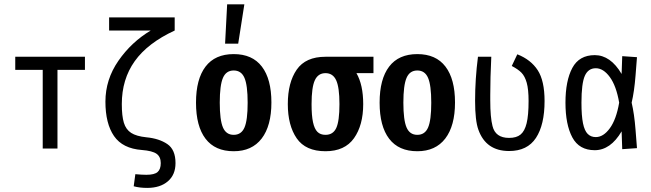

<svg xmlns="http://www.w3.org/2000/svg" viewBox="-20 -708 3102 915"><path d="M253.9 -375V0H183.6V-375H52.7V-437.5H384.8V-375Z M681.6 187.5Q645.5 187.5 617.2 179.7L625 122.1Q657.2 125 677.7 125Q715.8 125 731 111.8Q746.1 98.6 746.1 69.3Q746.1 39.1 726.1 24.9Q706.1 10.7 656.2 6.8Q564.5 0 523.4 -59.6Q482.4 -119.1 482.4 -223.6Q482.4 -329.1 544.4 -418.5Q606.4 -507.8 698.2 -562.5H500V-625H812.5V-562.5Q683.6 -502.9 622.1 -416.5Q560.5 -330.1 560.5 -211.9Q560.5 -155.3 570.3 -123Q580.1 -90.8 605 -74.7Q629.9 -58.6 677.7 -53.7Q738.3 -47.9 777.3 -21.5Q816.4 4.9 816.4 69.3Q816.4 125 779.8 156.2Q743.2 187.5 681.6 187.5Z M1093.8 12.7Q1004.9 12.7 959.5 -46.9Q914.1 -106.4 914.1 -218.8Q914.1 -331.1 959.5 -390.6Q1004.9 -450.2 1093.8 -450.2Q1182.6 -450.2 1228 -390.6Q1273.4 -331.1 1273.4 -219.7Q1273.4 -108.4 1227.1 -47.9Q1180.7 12.7 1093.8 12.7ZM1093.8 -65.4Q1129.9 -65.4 1145 -100.1Q1160.2 -134.8 1160.2 -218.3Q1160.2 -301.8 1145 -336.9Q1129.9 -372.1 1093.8 -372.1Q1057.6 -372.1 1042.5 -336.9Q1027.3 -301.8 1027.3 -218.8Q1027.3 -135.7 1042.5 -100.6Q1057.6 -65.4 1093.8 -65.4ZM1144.5 -687.5 1115.2 -500H1052.7L1062.5 -687.5Z M1531.2 12.7Q1436.5 12.7 1394 -48.8Q1351.6 -110.4 1351.6 -211.9Q1351.6 -314.5 1394 -376Q1436.5 -437.5 1531.2 -437.5H1759.8V-359.4H1678.7Q1710.9 -303.7 1710.9 -211.9Q1710.9 -111.3 1667 -49.3Q1623 12.7 1531.2 12.7ZM1531.2 -65.4Q1567.4 -65.4 1582.5 -98.1Q1597.7 -130.9 1597.7 -211.9Q1597.7 -292 1582 -325.7Q1566.4 -359.4 1531.2 -359.4Q1496.1 -359.4 1480.5 -325.7Q1464.8 -292 1464.8 -211.9Q1464.8 -157.2 1471.7 -125.5Q1478.5 -93.8 1492.7 -79.6Q1506.8 -65.4 1531.2 -65.4Z M1968.8 12.7Q1879.9 12.7 1834.5 -46.9Q1789.1 -106.4 1789.1 -218.8Q1789.1 -331.1 1834.5 -390.6Q1879.9 -450.2 1968.8 -450.2Q2057.6 -450.2 2103 -390.6Q2148.4 -331.1 2148.4 -219.7Q2148.4 -108.4 2102.1 -47.9Q2055.7 12.7 1968.8 12.7ZM1968.8 -65.4Q2004.9 -65.4 2020 -100.1Q2035.2 -134.8 2035.2 -218.3Q2035.2 -301.8 2020 -336.9Q2004.9 -372.1 1968.8 -372.1Q1932.6 -372.1 1917.5 -336.9Q1902.3 -301.8 1902.3 -218.8Q1902.3 -135.7 1917.5 -100.6Q1932.6 -65.4 1968.8 -65.4Z M2321.3 -437.5Q2316.4 -335.9 2316.4 -254.9V-229.5Q2316.4 -148.4 2327.1 -107.4Q2340.8 -50.8 2406.2 -50.8Q2441.4 -50.8 2460.9 -66.9Q2480.5 -83 2489.7 -120.6Q2499 -158.2 2499 -226.6Q2499 -282.2 2490.2 -313.5Q2481.4 -344.7 2465.3 -361.3Q2449.2 -377.9 2418.9 -393.6L2445.3 -449.2Q2509.8 -423.8 2542.5 -373.5Q2575.2 -323.2 2575.2 -226.6Q2575.2 -113.3 2534.2 -50.8Q2493.2 11.7 2406.2 11.7Q2295.9 11.7 2259.8 -89.8Q2244.1 -132.8 2244.1 -227.5Q2244.1 -331.1 2257.8 -437.5Z M2814.5 7.8Q2740.2 7.8 2707.5 -53.2Q2674.8 -114.3 2674.8 -218.8Q2674.8 -323.2 2707.5 -384.3Q2740.2 -445.3 2814.5 -445.3Q2851.6 -445.3 2883.8 -422.9Q2916 -400.4 2942.4 -355.5L2945.3 -440.4L3015.6 -435.5L3008.8 -348.6Q3002.9 -272.5 2990.2 -218.8Q3002.9 -165 3008.8 -88.9L3015.6 -2L2945.3 2.9L2942.4 -82Q2916 -37.1 2883.8 -14.6Q2851.6 7.8 2814.5 7.8ZM2819.3 -54.7Q2855.5 -54.7 2886.2 -96.7Q2917 -138.7 2930.7 -218.8Q2917 -298.8 2886.2 -340.8Q2855.5 -382.8 2819.3 -382.8Q2783.2 -382.8 2767.1 -346.7Q2751 -310.5 2751 -218.8Q2751 -156.2 2758.3 -120.6Q2765.6 -85 2780.8 -69.8Q2795.9 -54.7 2819.3 -54.7Z"/></svg>

Font: Sudo Variable
Style: Regular
Weight: 400
Monospace: yes
Designer: Jens Kutilek
Foundry: Jens Kutilek
Version: Version 0.040